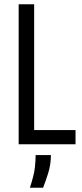

<svg xmlns="http://www.w3.org/2000/svg" viewBox="-20 -680 385 905"><path d="M68 0V-660H141V0ZM102 0V-67H336V0ZM121 205Q141 143 144.5 109Q148 75 148 51H220Q220 95 207 136.5Q194 178 183 205Z"/></svg>

Font: Bricolage Grotesque 24pt Condensed Light
Style: Regular
Weight: 300
Width: 3
Designer: Mathieu Triay
Foundry: Atelier Triay
Version: Version 1.001;gftools[0.9.33.dev8+g029e19f]